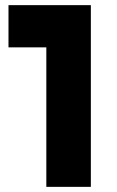

<svg xmlns="http://www.w3.org/2000/svg" viewBox="-20 -726 454 746"><path d="M333 -706H13V-542H160V0H333Z"/></svg>

Font: Geom ExtraBold
Style: Bold
Weight: 800
Version: Version 1.102